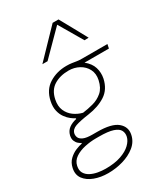

<svg xmlns="http://www.w3.org/2000/svg" viewBox="-241 -882 1040 1188"><g transform="rotate(-30 278.5 -288.0)"><path d="M171 201Q118 201 74.5 184.8Q31 168.5 8.2 137.8Q-14.5 107 -5 63Q2.5 28 25.2 6.5Q48 -15 74.5 -25.8Q101 -36.5 120 -40V-44Q112 -47.5 101 -56.8Q90 -66 83.5 -81.8Q77 -97.5 82 -120Q89 -148.5 110.8 -165Q132.5 -181.5 166 -189V-194Q154 -199.5 137 -212.5Q120 -225.5 104.8 -246.5Q89.5 -267.5 82.8 -296.8Q76 -326 84 -364Q99 -436 153.2 -470Q207.5 -504 277 -504Q299.5 -504 315.5 -501.5Q331.5 -499 347.8 -496.5Q364 -494 387 -494H565L559 -465H384.5Q422 -435 433.5 -397.8Q445 -360.5 437 -321Q422 -252 370.8 -218.8Q319.5 -185.5 245 -175Q180.5 -166 148.8 -154.8Q117 -143.5 111 -117Q108 -102.5 114 -88.2Q120 -74 141.2 -64.5Q162.5 -55 205 -55H238Q341 -55 382.2 -20.2Q423.5 14.5 412 67Q402.5 111.5 365.8 141.2Q329 171 277.2 186Q225.5 201 171 201ZM222 -201Q258.5 -205.5 297 -215.8Q335.5 -226 365.2 -251.5Q395 -277 406 -328Q415 -370.5 398.2 -403Q381.5 -435.5 348 -453.8Q314.5 -472 274 -472Q212.5 -472 169.2 -445Q126 -418 114 -358Q105 -314 119 -281.8Q133 -249.5 161 -229.2Q189 -209 222 -201ZM171 169Q236.5 169 281.2 153.2Q326 137.5 351 113.2Q376 89 382 63Q387.5 38.5 377.2 18.8Q367 -1 333 -12.5Q299 -24 233 -24H212Q171 -24 130.8 -15.2Q90.5 -6.5 61.8 13Q33 32.5 26 65Q19.5 95 31 115Q42.5 135 65.2 147Q88 159 116 164Q144 169 171 169ZM454 -585Q406 -668 355.5 -753Q314 -711 273.2 -670Q232.5 -629 191 -587H154Q201 -636 246.2 -682.8Q291.5 -729.5 337 -777H379Q405.5 -729.5 431.8 -681.5Q458 -633.5 484 -586Z"/></g></svg>

Font: Commissioner Thin
Style: Italic
Weight: 100
Italic angle: -12°
Designer: Kostas Bartsokas
Foundry: Kostas Bartsokas
Version: Version 1.000; ttfautohint (v1.8.3)